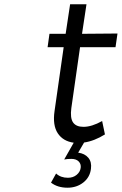

<svg xmlns="http://www.w3.org/2000/svg" viewBox="-20 -669 573 904"><path d="M204.1 -446.8 212.9 -509.8H289.1L310.1 -648.9H387.2L366.2 -509.8L533.2 -511.2L523.9 -446.8H356.9L315.9 -160.2Q309.6 -113.3 324 -92.5Q338.4 -71.8 373 -71.8Q412.1 -71.8 460.9 -99.1L474.1 -36.1Q423.8 -4.9 376 2L348.1 49.8Q378.9 53.7 395.8 73.7Q412.6 93.8 408.2 126Q403.3 166 372.1 190.4Q340.8 214.8 297.9 214.8Q251 214.8 220.2 190.9L244.1 147.9Q265.6 168 299.8 168Q324.2 168 340.8 154.3Q357.4 140.6 359.9 121.1Q362.3 103.5 350.6 91.3Q338.9 79.1 315.9 79.1Q295.4 79.1 282.2 82L327.1 2.9Q276.9 -3.9 252 -41.5Q227.1 -79.1 236.8 -146L279.8 -446.8Z"/></svg>

Font: Trueno Light
Style: Italic
Weight: 300
Designer: Julieta Ulanovsky
Foundry: Julieta Ulanovsky
Version: Version 3.001b | FøM Fix